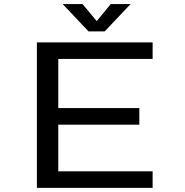

<svg xmlns="http://www.w3.org/2000/svg" viewBox="-20 -904 890 924"><path d="M608.5 -884.5 484 -753H406L281.5 -884.5H377L445.5 -802.5L513 -884.5ZM714.5 -620.5H260.5V-384H650.5V-304H260.5V-79.5H714.5V0H157.5V-700H714.5Z"/></svg>

Font: League Mono Wide
Style: Regular
Weight: 400
Width: 8
Designer: Tyler Finck
Foundry: The League of Moveable Type / Tyler Finck
Version: Version 2.210